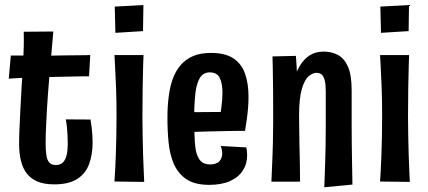

<svg xmlns="http://www.w3.org/2000/svg" viewBox="-20 -739 1740 780"><path d="M200 10Q159.8 10 132.4 -1.5Q105 -13 88.6 -34.5Q72.2 -56 64.9 -86.4Q57.6 -116.8 57.6 -155Q57.6 -188.8 59.5 -224.7Q61.4 -260.6 63 -298.8Q65.4 -346.6 67.6 -382.7Q69.8 -418.8 71.6 -447.1Q73.4 -475.4 74.7 -500.7Q76 -526 76.6 -552.3Q77.2 -578.6 76.4 -610L196.6 -611Q192.6 -564.6 188.7 -520.3Q184.8 -476 181.1 -435.3Q177.4 -394.6 174.9 -357.9Q172.4 -321.2 170.4 -290.4Q168.4 -252.4 166.9 -219.4Q165.4 -186.4 165.4 -156.8Q165.4 -129 168.3 -109Q171.2 -89 180.2 -78.8Q189.2 -68.6 207.2 -68.6Q225.4 -68.6 235.9 -79.4Q246.4 -90.2 250.8 -109.2Q255.2 -128.2 255.2 -152.8Q255.2 -169.4 254.5 -186.4Q253.8 -203.4 252.1 -220.6Q250.4 -237.8 247.4 -254L347.6 -253.4Q350.6 -237 352.4 -221.1Q354.2 -205.2 355.2 -190.1Q356.2 -175 356.2 -160.6Q356.2 -110.8 341.9 -72.2Q327.6 -33.6 293.5 -11.8Q259.4 10 200 10ZM15.6 -419.4 24 -513.4Q26.2 -513.4 36.8 -513.4Q47.4 -513.4 62.6 -513.4Q77.8 -513.4 93.9 -512.9Q110 -512.4 123 -512.4Q136 -512.4 143 -512.4Q159.6 -512.4 185 -512.9Q210.4 -513.4 238.2 -513.9Q266 -514.4 290.9 -514.4Q315.8 -514.4 331.2 -514.9Q346.6 -515.4 346.6 -515.4L341.8 -429Q341.8 -429 328.6 -429Q315.4 -429 293.9 -428.5Q272.4 -428 247.2 -427.5Q222 -427 198.8 -426.5Q175.6 -426 158.6 -426Q137.6 -426 113 -424.7Q88.4 -423.4 66.4 -422.4Q44.4 -421.4 30 -420.4Q15.6 -419.4 15.6 -419.4Z M565.8 0 445 -1.6Q446.2 -19.6 447.7 -46.1Q449.2 -72.6 450.4 -106.4Q451.6 -140.2 452.5 -180.4Q453.4 -220.6 453.4 -266Q453.4 -331.2 451.5 -382Q449.6 -432.8 447.6 -466.9Q445.6 -501 445 -515.4L563 -515.2Q562.4 -503.2 561.4 -468.4Q560.4 -433.6 559.5 -381.7Q558.6 -329.8 558.6 -265Q558.6 -222.4 559.5 -183.4Q560.4 -144.4 561.3 -110.3Q562.2 -76.2 563.7 -48.3Q565.2 -20.4 565.8 0ZM561 -612.6 448.8 -605.6 446.2 -712.2 562.6 -718.6Z M829.8 12Q769.6 12 735.1 -12.4Q700.6 -36.8 683.6 -79.2Q669.6 -114.6 664.9 -160.5Q660.2 -206.4 660.2 -260.6Q660.2 -307 665.4 -347.2Q670.6 -387.4 682.4 -420.2Q694.6 -452.6 714.9 -475.7Q735.2 -498.8 765 -511.4Q794.8 -524 836.6 -524Q894.6 -524 927.7 -502.3Q960.8 -480.6 975.2 -440.5Q989.6 -400.4 989.6 -345.4Q989.6 -324.6 987.9 -302.4Q986.2 -280.2 983 -256.7Q979.8 -233.2 975.4 -207.4L874.8 -269.2Q877.2 -286.6 879.3 -302.6Q881.4 -318.6 882.6 -333.9Q883.8 -349.2 883.8 -362.2Q883.8 -400.4 872.5 -422.7Q861.2 -445 832.4 -445Q806.6 -445 793.2 -424.5Q779.8 -404 774.4 -364.8Q772.8 -351.6 771.5 -336.1Q770.2 -320.6 769.5 -304Q768.8 -287.4 768.8 -269.8Q768.8 -240.2 769.3 -214Q769.8 -187.8 771.3 -166.1Q772.8 -144.4 775.6 -127.4Q781.8 -99.4 794.9 -85.2Q808 -71 832.6 -71Q859.4 -71 871.1 -83.8Q882.8 -96.6 882.8 -116Q882.8 -122.8 881.2 -130.6Q879.6 -138.4 876.4 -146L980.4 -140.2Q982.4 -132.6 983.2 -124.3Q984 -116 984 -108Q984 -73.2 966.3 -45.9Q948.6 -18.6 914.3 -3.3Q880 12 829.8 12ZM693.2 -199.8 690.4 -282.8 958 -284.8 975.4 -207.4Q975.4 -207.4 956.3 -207.4Q937.2 -207.4 906 -206.7Q874.8 -206 837.2 -205.2Q799.6 -204.4 761.8 -203.1Q724 -201.8 693.2 -199.8Z M1411.8 10.8 1297.4 21.8Q1298.4 -2.4 1299.3 -28Q1300.2 -53.6 1301.1 -82.9Q1302 -112.2 1302.7 -147.4Q1303.4 -182.6 1303.4 -226.6Q1303.4 -243.8 1303.4 -265.9Q1303.4 -288 1303.4 -313.7Q1303.4 -339.4 1303.4 -366.8Q1303.4 -395.2 1299.4 -411.8Q1295.4 -428.4 1287.1 -435.8Q1278.8 -443.2 1266 -443.2Q1250.8 -443.2 1234.2 -429.5Q1217.6 -415.8 1206.3 -378Q1195 -340.2 1195 -268.8L1154 -220.6Q1154 -273.2 1158.2 -319.9Q1162.4 -366.6 1172 -405.3Q1181.6 -444 1198 -471.5Q1214.4 -499 1238.3 -514.2Q1262.2 -529.4 1295 -529.4Q1327.2 -529.4 1352.9 -515.7Q1378.6 -502 1393.6 -468Q1408.6 -434 1408.6 -372.4Q1408.6 -346.8 1408.6 -326.9Q1408.6 -307 1408.6 -290.9Q1408.6 -274.8 1408.6 -260.6Q1408.6 -246.4 1408.6 -231.8Q1408.6 -185.8 1409.1 -151.4Q1409.6 -117 1410 -90Q1410.4 -63 1410.9 -38.9Q1411.4 -14.8 1411.8 10.8ZM1082.6 -1Q1083.6 -26.6 1084.6 -49.9Q1085.6 -73.2 1086.8 -99.2Q1088 -125.2 1088.7 -160.4Q1089.4 -195.6 1089.8 -246Q1090.2 -314.2 1089.5 -367.9Q1088.8 -421.6 1088.2 -458.2Q1087.6 -494.8 1087 -509.8L1182.2 -512Q1183.2 -500.2 1184.5 -477.7Q1185.8 -455.2 1187.4 -423.8Q1189 -392.4 1190.9 -353.3Q1192.8 -314.2 1195 -268.8Q1195.4 -203.8 1196.4 -156.9Q1197.4 -110 1198.2 -73.6Q1199 -37.2 1199 -1Z M1644.8 0 1524 -1.6Q1525.2 -19.6 1526.7 -46.1Q1528.2 -72.6 1529.4 -106.4Q1530.6 -140.2 1531.5 -180.4Q1532.4 -220.6 1532.4 -266Q1532.4 -331.2 1530.5 -382Q1528.6 -432.8 1526.6 -466.9Q1524.6 -501 1524 -515.4L1642 -515.2Q1641.4 -503.2 1640.4 -468.4Q1639.4 -433.6 1638.5 -381.7Q1637.6 -329.8 1637.6 -265Q1637.6 -222.4 1638.5 -183.4Q1639.4 -144.4 1640.3 -110.3Q1641.2 -76.2 1642.7 -48.3Q1644.2 -20.4 1644.8 0ZM1640 -612.6 1527.8 -605.6 1525.2 -712.2 1641.6 -718.6Z"/></svg>

Font: Truculenta
Style: Regular
Weight: 400
Designer: Ivan Castro, Eva Sanz & Omnibus-Type Team
Foundry: Omnibus-Type
Version: Version 1.002